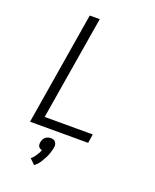

<svg xmlns="http://www.w3.org/2000/svg" viewBox="-174 -834 949 1174"><g transform="rotate(20 300.0 -247.0)"><path d="M81 0 202 -735H267L155 -58H468L459 0ZM195 241 161 208Q166 204 170 200Q174 196 178 191.5Q182 187 185 182Q188 177 191 172.5Q194 168 198 161.5Q202 155 204 152V149L209 139Q206 138 202.5 137Q199 136 196.5 134Q194 132 191.5 130.5Q189 129 187 126Q185 123 184 120.5Q183 118 182.5 114.5Q182 111 182 107Q182 103 182 101L183 95Q184 91 185 87Q186 83 188 79Q190 75 192.5 71.5Q195 68 198 65Q201 62 204.5 59.5Q208 57 212 55.5Q216 54 221.5 52.5Q227 51 229 51H235Q239 51 243 51.5Q247 52 251 53Q255 54 258 56Q261 58 263.5 60.5Q266 63 268 66.5Q270 70 271.5 73.5Q273 77 273.5 82Q274 87 274 89L273 95Q272 101 271 106.5Q270 112 268.5 117.5Q267 123 265 129Q263 135 261.5 140.5Q260 146 257.5 151.5Q255 157 252.5 162.5Q250 168 247 173Q244 178 241 183.5Q238 189 234.5 195Q231 201 228 205.5Q225 210 220.5 216Q216 222 214 224Z"/></g></svg>

Font: Iosevka Aile Light
Style: Italic
Weight: 300
Italic angle: -9°
Designer: Belleve Invis
Foundry: Belleve Invis
Version: Version 31.1.0; ttfautohint (v1.8.4)